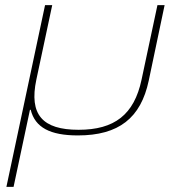

<svg xmlns="http://www.w3.org/2000/svg" viewBox="-20 -520 663 750"><path d="M5 210H33L97 -91H100C117 -22 176 9 284 9C444 9 530 -59 561 -205L623 -500H595L533 -209C504 -72 427 -13 287 -13C146 -13 93 -72 122 -209L184 -500H156Z"/></svg>

Font: LT Wave Thin
Style: Italic
Weight: 100
Designer: Daniel Lyons
Version: Version 2.5 (Glyphs App)